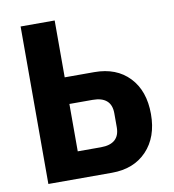

<svg xmlns="http://www.w3.org/2000/svg" viewBox="-79 -768 758 838"><g transform="rotate(-10 300.0 -349.0)"><path d="M68 -698H219V-446H350Q448 -446 505 -386Q562 -326 562 -223Q562 -121 504.5 -60.5Q447 0 350 0H68ZM322 -118Q363 -118 384 -136.5Q405 -155 405 -192V-254Q405 -291 384 -309.5Q363 -328 322 -328H219V-118Z"/></g></svg>

Font: iA Writer Quattro V
Style: Regular
Weight: 400
Designer: Mike Abbink, Paul van der Laan, Pieter van Rosmalen, Oliver Reichenstein
Foundry: Information Architects Inc.
Version: Version 2.000